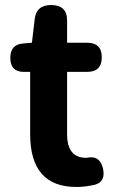

<svg xmlns="http://www.w3.org/2000/svg" viewBox="-20 -730 460 764"><path d="M284 14Q100 14 100 -196V-444H75Q21 -444 21 -500Q21 -553 72 -557L107 -560L118 -653Q124 -710 183 -710Q247 -710 247 -649V-560H327Q385 -560 385 -502Q385 -444 327 -444H247V-320V-196Q247 -102 323 -102Q324 -102 325 -102Q377 -114 390 -59Q401 -7 358 5Q320 14 284 14Z"/></svg>

Font: GenSenRounded JP B
Style: Regular
Weight: 700
Version: Version 1.501;PS 1;hotconv 16.6.51;makeotf.lib2.5.65220